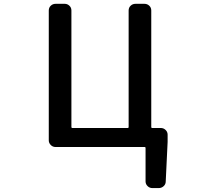

<svg xmlns="http://www.w3.org/2000/svg" viewBox="-20 -753 1040 986"><path d="M756.8 -100.6Q756.8 -95.7 760.7 -95.7H805.7Q820.3 -95.7 830.6 -85.4Q840.8 -75.2 840.8 -61.5V-24.4L831.1 178.7Q831.1 193.4 820.3 203.1Q809.6 212.9 794.9 212.9H762.7Q748 212.9 737.8 202.6Q727.5 192.4 727.5 178.7V6.8Q727.5 2 723.6 2H265.6Q251 2 240.7 -8.3Q230.5 -18.6 230.5 -32.2V-699.2Q230.5 -713.9 240.7 -723.6Q251 -733.4 265.6 -733.4H312.5Q326.2 -733.4 336.4 -723.6Q346.7 -713.9 346.7 -699.2V-100.6Q346.7 -95.7 351.6 -95.7H636.7Q640.6 -95.7 640.6 -100.6V-699.2Q640.6 -713.9 650.9 -723.6Q661.1 -733.4 675.8 -733.4H721.7Q736.3 -733.4 746.6 -723.6Q756.8 -713.9 756.8 -699.2Z"/></svg>

Font: Gen Jyuu Gothic L Monospace Medium
Style: Regular
Weight: 500
Designer: [Source Han Sans]
Ryoko NISHIZUKA  (kana & ideographs); Paul D. Hunt (Latin, Greek & Cyrillic); Wenlong ZHANG  (bopomofo
Version: Version 1.002.20150607